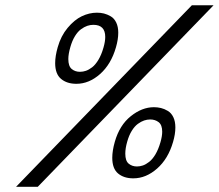

<svg xmlns="http://www.w3.org/2000/svg" viewBox="-20 -714 836 734"><path d="M336.9 -619.1Q325.2 -619.1 313.7 -615.2Q302.2 -611.3 289.8 -602.3Q277.3 -593.3 266.6 -575.9Q255.9 -558.6 249 -534.2Q241.2 -507.3 241.2 -488.3Q241.2 -460.9 254.2 -450.2Q267.1 -439.5 285.6 -439.5Q297.4 -439.5 308.6 -443.4Q319.8 -447.3 332.3 -456.8Q344.7 -466.3 356.2 -485.4Q367.7 -504.4 375.5 -531.7Q382.3 -555.2 382.3 -572.8Q382.3 -619.1 336.9 -619.1ZM350.6 -665.5Q364.7 -665.5 377.4 -662.4Q390.1 -659.2 403.3 -651.6Q416.5 -644 424.3 -627.9Q432.1 -611.8 432.1 -588.9Q432.1 -563.5 423.3 -533.2Q404.8 -468.3 362.5 -430.9Q320.3 -393.6 272 -393.6Q235.8 -393.6 213.4 -412.4Q190.9 -431.2 190.9 -472.7Q190.9 -499.5 200.7 -533.7Q212.9 -576.7 238.5 -607.4Q264.2 -638.2 292.7 -651.9Q321.3 -665.5 350.6 -665.5ZM554.2 -257.3Q542.5 -257.3 531 -253.4Q519.5 -249.5 507.1 -240.5Q494.6 -231.4 483.9 -214.1Q473.1 -196.8 466.3 -172.4Q459 -147 459 -126.5Q459 -99.1 471.9 -88.4Q484.9 -77.6 503.4 -77.6Q515.1 -77.6 526.4 -81.5Q537.6 -85.4 550 -95Q562.5 -104.5 574 -123.5Q585.4 -142.6 593.3 -169.9Q600.1 -193.4 600.1 -210.4Q600.1 -236.3 586.7 -246.8Q573.2 -257.3 554.2 -257.3ZM568.4 -304.2Q582.5 -304.2 595.5 -301Q608.4 -297.9 621.6 -290Q634.8 -282.2 642.6 -266.1Q650.4 -250 650.4 -226.6Q650.4 -201.2 641.6 -171.4Q623 -106.9 580.6 -69.6Q538.1 -32.2 489.7 -32.2Q453.6 -32.2 431.4 -50.8Q409.2 -69.3 409.2 -110.8Q409.2 -137.7 418.9 -171.9Q437 -235.4 480 -269.8Q522.9 -304.2 568.4 -304.2ZM713.4 -693.8H796.4L124.5 0H41.5Z"/></svg>

Font: Cantarell
Style: Italic
Weight: 400
Italic angle: -16°
Designer: Dave Crossland
Version: Version 1.004